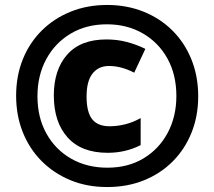

<svg xmlns="http://www.w3.org/2000/svg" viewBox="-20 -744 864 774"><path d="M412 10Q330 10 263 -18Q196 -46 147 -95.5Q98 -145 71.5 -212Q45 -279 45 -358Q45 -438 72 -505Q99 -572 148.5 -621Q198 -670 265 -697Q332 -724 412 -724Q491 -724 558.5 -697Q626 -670 675.5 -620.5Q725 -571 752 -503.5Q779 -436 779 -356Q779 -276 752 -209Q725 -142 676 -93Q627 -44 560 -17Q493 10 412 10ZM413 -68Q496 -68 558.5 -105.5Q621 -143 656 -208.5Q691 -274 691 -357Q691 -443 655 -508Q619 -573 555.5 -609.5Q492 -646 411 -646Q328 -646 265 -608.5Q202 -571 166.5 -505.5Q131 -440 131 -356Q131 -270 167.5 -205Q204 -140 267.5 -104Q331 -68 413 -68ZM414 -128Q308 -128 252.5 -190Q197 -252 197 -359Q197 -463 251 -524Q305 -585 409 -585Q452 -585 490.5 -575Q529 -565 566 -547L521 -451Q469 -478 419 -478Q377 -478 353 -447.5Q329 -417 329 -355Q329 -292 351.5 -263.5Q374 -235 422 -235Q453 -235 485 -243Q517 -251 547 -268V-159Q486 -128 414 -128Z"/></svg>

Font: Noto Sans Hebrew SemiCondensed Black
Style: Regular
Weight: 900
Width: 4
Designer: Ben Nathan
Foundry: Google LLC
Version: Version 3.001; ttfautohint (v1.8.4.7-5d5b)